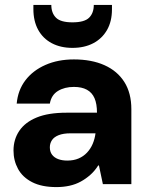

<svg xmlns="http://www.w3.org/2000/svg" viewBox="-20 -750 595 782"><path d="M210 12Q150 12 111 -8Q72 -28 53.5 -62Q35 -96 35 -137Q35 -182 58.5 -217Q82 -252 129.5 -271.5Q177 -291 251 -291H375Q375 -327 365 -350Q355 -373 334 -384.5Q313 -396 281 -396Q243 -396 216 -379.5Q189 -363 183 -328H48Q53 -383 83.5 -423Q114 -463 165 -485.5Q216 -508 281 -508Q353 -508 405.5 -484.5Q458 -461 486.5 -416Q515 -371 515 -305V0H399L383 -76H380Q366 -54 348 -38Q330 -22 309 -10.5Q288 1 263 6.5Q238 12 210 12ZM254 -96Q280 -96 300 -104.5Q320 -113 334.5 -128.5Q349 -144 357.5 -164Q366 -184 369 -207H267Q238 -207 219 -199.5Q200 -192 191.5 -179Q183 -166 183 -150Q183 -132 192 -120Q201 -108 217 -102Q233 -96 254 -96ZM275 -555Q227 -555 191 -574Q155 -593 135.5 -628.5Q116 -664 116 -713V-730H189Q189 -697 208 -678Q227 -659 275 -659Q324 -659 343 -678Q362 -697 362 -730H436V-712Q436 -663 416 -628Q396 -593 360 -574Q324 -555 275 -555Z"/></svg>

Font: DM Sans 36pt ExtraBold
Style: Regular
Weight: 800
Designer: Colophon Foundry, Jonny Pinhorn
Foundry: Colophon Foundry
Version: Version 4.004;gftools[0.9.30]